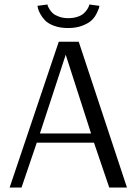

<svg xmlns="http://www.w3.org/2000/svg" viewBox="-20 -836 608 856"><path d="M284 -755Q307 -755 325 -761Q343 -767 352.5 -775.5Q362 -784 368 -793Q374 -802 376 -808L378 -814V-816L423 -810Q423 -806 421 -799.5Q419 -793 410.5 -775.5Q402 -758 388 -745Q374 -732 347 -721.5Q320 -711 284 -711Q248 -711 221 -721Q194 -731 180.5 -745.5Q167 -760 159 -775Q151 -790 149 -800L147 -810L192 -816V-814Q192 -812 193.5 -808Q195 -804 201.5 -793.5Q208 -783 217 -775.5Q226 -768 244 -761.5Q262 -755 284 -755ZM273 -592 158 -241H386ZM242 -650H331L546 0H467L399 -200H144L76 0H23Z"/></svg>

Font: Arsenal
Style: Regular
Weight: 400
Designer: Andrij Shevchenko
Foundry: Stairsfor.com
Version: Version 1.000